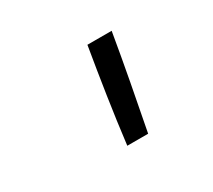

<svg xmlns="http://www.w3.org/2000/svg" viewBox="-76 -902 653 590"><g transform="rotate(-30 250.0 -607.0)"><path d="M230 -442Q240 -524 252.5 -606.5Q265 -689 279 -772H365Q351 -689 335.5 -606.5Q320 -524 304 -442Z"/></g></svg>

Font: Iosevka
Style: Italic
Weight: 400
Italic angle: -9°
Monospace: yes
Designer: Belleve Invis
Foundry: Belleve Invis
Version: Version 32.5.0; ttfautohint (v1.8.4)